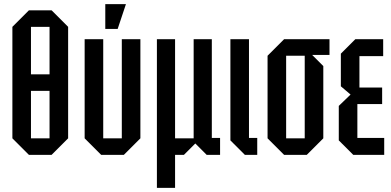

<svg xmlns="http://www.w3.org/2000/svg" viewBox="-20 -750 1896 930"><path d="M40 -80V-620L120 -700H230L310 -620V-80L230 0H120ZM130 -620V-390H220V-620ZM130 -80H220V-310H130Z M660 -560V-80L580 0H470L390 -80V-560H480V-80H570V-560ZM490 -610V-730H590L550 -610Z M740 160V-560H828V-80H918V-560H1006V-82H1046V0H981L926 -55L871 0H828V160Z M1096 -560H1186V-82H1226V0H1166L1096 -70Z M1276 -80V-480L1356 -560H1576V-484H1492L1546 -430V-80L1466 0H1356ZM1366 -80H1456V-480H1366Z M1691 0 1621 -70V-237L1678 -292L1631 -332V-490L1701 -560H1836V-478H1721V-326H1831V-246H1711V-82H1841V0Z"/></svg>

Font: Tektur Condensed
Style: Regular
Weight: 400
Width: 3
Designer: Adam Jagosz
Foundry: Adam Jagosz
Version: Version 1.005;gftools[0.9.30]